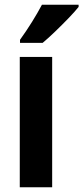

<svg xmlns="http://www.w3.org/2000/svg" viewBox="-20 -786 350 806"><path d="M199 0H63V-547H199ZM310 -757Q295 -738 268.5 -710.5Q242 -683 212.5 -654.5Q183 -626 159 -606H64V-619Q90 -655 114 -693.5Q138 -732 156 -766H310Z"/></svg>

Font: Noto Sans Thai Cond
Style: Bold
Weight: 700
Width: 3
Designer: Monotype Design Team
Foundry: Monotype Imaging Inc.
Version: Version 2.002; ttfautohint (v1.8.4.7-5d5b)